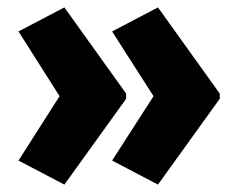

<svg xmlns="http://www.w3.org/2000/svg" viewBox="-20 -540 640 519"><path d="M574 -273 407 -41 283 -106 395 -280 283 -455 407 -520 574 -287ZM321 -273 154 -41 30 -106 141 -280 30 -455 154 -520 321 -287Z"/></svg>

Font: Noto Sans Bengali Condensed Black
Style: Regular
Weight: 900
Width: 3
Designer: Joana Ranito - Universal Thirst; Jelle Bosma - Monotype Design Team
Foundry: Universal Thirst ehf.
Version: Version 3.000; ttfautohint (v1.8.4.7-5d5b)